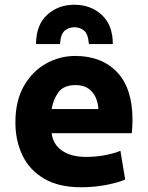

<svg xmlns="http://www.w3.org/2000/svg" viewBox="-20 -776 624 810"><path d="M323 14Q228 14 166.5 -22Q105 -58 75 -120Q45 -182 45 -259Q45 -352 81.5 -414.5Q118 -477 175.5 -508.5Q233 -540 297 -540Q409 -540 474 -471.5Q539 -403 539 -270Q539 -257 538 -241.5Q537 -226 536 -214H198Q203 -168 241 -141Q279 -114 343 -114Q384 -114 423.5 -121.5Q463 -129 488 -140L508 -19Q484 -7 431.5 3.5Q379 14 323 14ZM198 -316H395Q394 -341 384 -364Q374 -387 353.5 -402Q333 -417 299 -417Q248 -417 226 -386Q204 -355 198 -316ZM132 -590Q132 -670 178.5 -713Q225 -756 294 -756Q363 -756 409.5 -713Q456 -670 456 -590H355Q352 -632 335 -646.5Q318 -661 294 -661Q270 -661 253 -646.5Q236 -632 233 -590Z"/></svg>

Font: Ubuntu Sans ExtraBold
Style: Regular
Weight: 800
Designer: Dalton Maag Ltd
Foundry: Dalton Maag Ltd
Version: Version 1.006; ttfautohint (v1.8.4.7-5d5b)